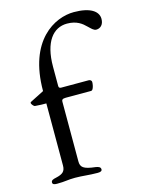

<svg xmlns="http://www.w3.org/2000/svg" viewBox="-109 -773 638 843"><g transform="rotate(-15 210.0 -351.5)"><path d="M24 -370C24 -363 34 -353 38 -352C59 -350 77 -350 90 -350V-68C90 -41 78 -31 47 -24C33 -21 24 -18 24 -8C24 0 31 3 44 3C84 3 92 -2 127 -2C162 -2 189 3 229 3C242 3 249 0 249 -8C249 -18 240 -22 226 -24C172 -30 160 -41 160 -68V-339C160 -347 163 -352 179 -352H294C297 -352 301 -355 303 -360C307 -368 309 -380 309 -389C309 -395 303 -400 296 -400H171C165 -400 160 -402 160 -410V-498C160 -611 205 -665 268 -665C312 -665 335 -646 352 -629C365 -617 374 -606 386 -606C404 -606 420 -619 420 -646C420 -681 384 -706 310 -706C223 -706 90 -637 90 -406L31 -376C29 -375 24 -373 24 -370Z"/></g></svg>

Font: EB Garamond
Style: Regular
Weight: 400
Designer: Georg Duffner and Octavio Pardo
Foundry: Georg Duffner
Version: Version 1.000;PS 001.000;hotconv 1.0.88;makeotf.lib2.5.64775